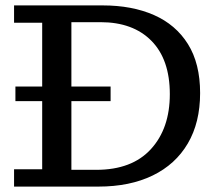

<svg xmlns="http://www.w3.org/2000/svg" viewBox="-20 -690 808 710"><path d="M389 -316H244V-62H336Q468 -62 538 -138.5Q608 -215 608 -342Q608 -470 540 -539Q472 -608 352 -608H244V-370H389ZM32 -606V-670H360Q468 -670 549 -634.5Q630 -599 675 -527Q720 -455 720 -346Q720 -237 674.5 -159.5Q629 -82 544.5 -41Q460 0 344 0H32V-64H136V-316H37V-370H136V-606Z"/></svg>

Font: Source Serif 4 Caption
Style: Regular
Weight: 400
Designer: Frank Grießhammer
Foundry: Adobe Systems Incorporated
Version: Version 4.004;hotconv 1.0.117;makeotfexe 2.5.65602